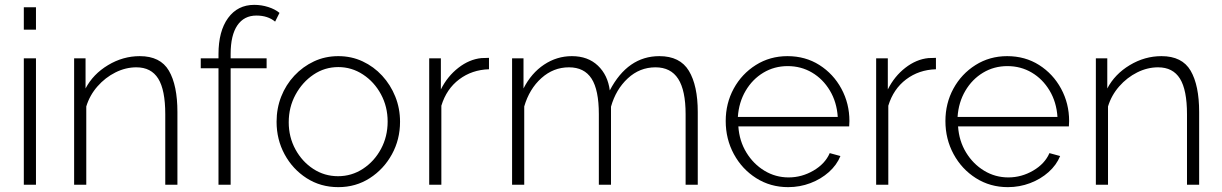

<svg xmlns="http://www.w3.org/2000/svg" viewBox="-20 -760 5027 790"><path d="M78 -638V-730H128V-638ZM78 0V-520H128V0Z M710 0H660V-290Q660 -390 631 -436.5Q602 -483 541 -483Q497 -483 455 -462Q413 -441 381 -404.5Q349 -368 335 -322V0H285V-520H332V-396Q363 -455 424.5 -492Q486 -529 555 -529Q640 -529 675 -469Q710 -409 710 -299Z M879 0V-479H806V-520H879V-537Q879 -632 918.5 -686Q958 -740 1026 -740Q1056 -740 1084 -731Q1112 -722 1130 -707L1112 -671Q1082 -696 1035 -696Q984 -696 956.5 -655.5Q929 -615 929 -538V-520H1077V-479H929V0Z M1372 10Q1299 10 1241.5 -27Q1184 -64 1151 -125Q1118 -186 1118 -259Q1118 -314 1137 -362.5Q1156 -411 1191 -448.5Q1226 -486 1272 -507.5Q1318 -529 1372 -529Q1426 -529 1472 -507.5Q1518 -486 1552.5 -448.5Q1587 -411 1606.5 -362.5Q1626 -314 1626 -259Q1626 -186 1592.5 -125Q1559 -64 1501.5 -27Q1444 10 1372 10ZM1168 -257Q1168 -196 1195.5 -145.5Q1223 -95 1269 -65Q1315 -35 1371 -35Q1427 -35 1473.5 -65.5Q1520 -96 1547.5 -147Q1575 -198 1575 -260Q1575 -321 1547.5 -372Q1520 -423 1473.5 -453.5Q1427 -484 1372 -484Q1316 -484 1270 -453Q1224 -422 1196 -370.5Q1168 -319 1168 -257Z M1992 -475Q1922 -473 1869.5 -433.5Q1817 -394 1796 -325V0H1746V-520H1794V-392Q1821 -446 1866 -481Q1911 -516 1961 -521Q1971 -521 1978.5 -521.5Q1986 -522 1992 -522Z M2851 0H2801V-290Q2801 -388 2770.5 -435.5Q2740 -483 2677 -483Q2612 -483 2563 -437.5Q2514 -392 2494 -321V0H2444V-290Q2444 -390 2414 -436.5Q2384 -483 2321 -483Q2257 -483 2207.5 -438.5Q2158 -394 2137 -322V0H2087V-520H2134V-396Q2166 -459 2218.5 -494Q2271 -529 2333 -529Q2399 -529 2440 -490Q2481 -451 2489 -388Q2563 -529 2693 -529Q2778 -529 2814.5 -468.5Q2851 -408 2851 -299Z M3223 10Q3150 10 3091.5 -27Q3033 -64 2999.5 -126Q2966 -188 2966 -262Q2966 -335 2999 -395.5Q3032 -456 3090 -492.5Q3148 -529 3220 -529Q3294 -529 3351.5 -492.5Q3409 -456 3442 -395Q3475 -334 3475 -262Q3475 -250 3474 -240H3018Q3022 -180 3051 -132.5Q3080 -85 3125.5 -57.5Q3171 -30 3225 -30Q3279 -30 3327 -58Q3375 -86 3394 -130L3438 -118Q3423 -81 3390.5 -52Q3358 -23 3314.5 -6.5Q3271 10 3223 10ZM3016 -279H3427Q3423 -340 3394.5 -387.5Q3366 -435 3321 -461.5Q3276 -488 3221 -488Q3166 -488 3121 -461Q3076 -434 3048 -386.5Q3020 -339 3016 -279Z M3831 -475Q3761 -473 3708.5 -433.5Q3656 -394 3635 -325V0H3585V-520H3633V-392Q3660 -446 3705 -481Q3750 -516 3800 -521Q3810 -521 3817.5 -521.5Q3825 -522 3831 -522Z M4127 10Q4054 10 3995.5 -27Q3937 -64 3903.5 -126Q3870 -188 3870 -262Q3870 -335 3903 -395.5Q3936 -456 3994 -492.5Q4052 -529 4124 -529Q4198 -529 4255.5 -492.5Q4313 -456 4346 -395Q4379 -334 4379 -262Q4379 -250 4378 -240H3922Q3926 -180 3955 -132.5Q3984 -85 4029.5 -57.5Q4075 -30 4129 -30Q4183 -30 4231 -58Q4279 -86 4298 -130L4342 -118Q4327 -81 4294.5 -52Q4262 -23 4218.5 -6.5Q4175 10 4127 10ZM3920 -279H4331Q4327 -340 4298.5 -387.5Q4270 -435 4225 -461.5Q4180 -488 4125 -488Q4070 -488 4025 -461Q3980 -434 3952 -386.5Q3924 -339 3920 -279Z M4914 0H4864V-290Q4864 -390 4835 -436.5Q4806 -483 4745 -483Q4701 -483 4659 -462Q4617 -441 4585 -404.5Q4553 -368 4539 -322V0H4489V-520H4536V-396Q4567 -455 4628.5 -492Q4690 -529 4759 -529Q4844 -529 4879 -469Q4914 -409 4914 -299Z"/></svg>

Font: Raleway Light
Style: Regular
Weight: 300
Designer: Matt McInerney, Pablo Impallari, Rodrigo Fuenzalida
Foundry: Matt McInerney, Pablo Impallari, Rodrigo Fuenzalida
Version: Version 4.026